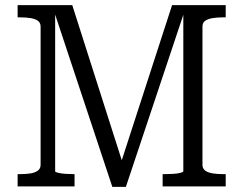

<svg xmlns="http://www.w3.org/2000/svg" viewBox="-20 -730 952 752"><path d="M49 0V-48H59Q83 -48 100.5 -51Q118 -54 128.5 -62Q139 -70 139 -84V-626Q139 -641 128.5 -648.5Q118 -656 100.5 -659Q83 -662 59 -662H49V-710H263L465 -77L448 -75L654 -710H864V-662H853Q831 -662 812.5 -659Q794 -656 783.5 -648.5Q773 -641 773 -626V-84Q773 -70 783.5 -62Q794 -54 812.5 -51Q831 -48 853 -48H864V0H617V-48H626Q641 -48 658 -49Q675 -50 686.5 -53Q698 -56 698 -59V-694L706 -696L473 2H420L188 -697L196 -695V-59Q196 -56 208.5 -53Q221 -50 238.5 -49Q256 -48 268 -48H272V0Z"/></svg>

Font: Roboto Serif SemiCondensed Light
Style: Regular
Weight: 300
Width: 4
Designer: Greg Gazdowicz
Foundry: Commercial Type
Version: Version 1.007